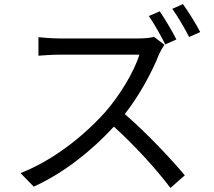

<svg xmlns="http://www.w3.org/2000/svg" viewBox="-20 -869 1040 934"><path d="M838 -677C819 -716 782 -777 757 -814L704 -791C731 -752 764 -693 784 -653ZM729 -690C713 -685 687 -682 654 -682H268C238 -682 181 -686 167 -688V-598C178 -599 233 -603 268 -603H658C633 -520 560 -401 492 -324C389 -209 241 -90 80 -27L144 39C292 -28 427 -137 534 -253C636 -161 742 -44 809 45L879 -16C814 -94 692 -224 587 -314C658 -404 721 -521 755 -608C761 -621 774 -643 780 -651ZM818 -826C845 -789 878 -732 900 -689L954 -713C935 -750 897 -812 870 -849Z"/></svg>

Font: Source Han Sans CN Regular
Style: Regular
Weight: 400
Designer: Ryoko NISHIZUKA (kana & ideographs); Paul D. Hunt (Latin, Greek & Cyrillic); Wenlong ZHANG (bopomofo); Sandoll Communica
Foundry: Adobe Systems Incorporated
Version: Version 1.004;PS 1.004;hotconv 1.0.82;makeotf.lib2.5.63406